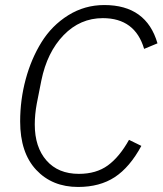

<svg xmlns="http://www.w3.org/2000/svg" viewBox="-20 -730 645 762"><path d="M290 12Q187 12 123.5 -56Q60 -124 60 -248Q60 -334 82 -415.5Q104 -497 145 -563Q186 -629 251 -669.5Q316 -710 394 -710Q561 -710 605 -558L552 -536Q516 -658 388 -658Q298 -658 232.5 -590.5Q167 -523 144 -410L126 -319Q118 -276 118 -236Q118 -146 164.5 -93Q211 -40 293 -40Q362 -40 408 -73.5Q454 -107 492 -175L541 -151Q495 -66 435.5 -27Q376 12 290 12Z"/></svg>

Font: IBM Plex Sans Light
Style: Italic
Weight: 300
Italic angle: -11.31°
Designer: Mike Abbink, Paul van der Laan, Pieter van Rosmalen
Foundry: Bold Monday
Version: Version 3.0